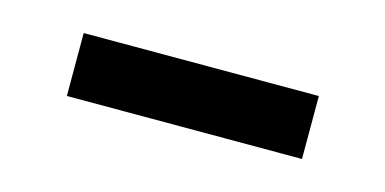

<svg xmlns="http://www.w3.org/2000/svg" viewBox="-28 -394 449 224"><g transform="rotate(15 197.0 -282.0)"><path d="M55 -244V-320H339V-244Z"/></g></svg>

Font: Easer Grotesk Light
Style: Regular
Weight: 300
Designer: Boardeaser, Bonnie Shaver-Troup, Thomas Jockin
Foundry: Lexend
Version: Version 1.008;Glyphs 3.1.2 (3151)